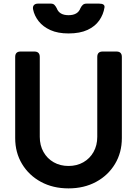

<svg xmlns="http://www.w3.org/2000/svg" viewBox="-20 -1030 758 1062"><path d="M359 12Q273 12 206.5 -24Q140 -60 102 -123Q64 -186 64 -266V-715Q64 -745 94 -745H170Q200 -745 200 -715V-273Q200 -226 220.5 -189.5Q241 -153 277 -132.5Q313 -112 359 -112Q405 -112 441 -132.5Q477 -153 497.5 -189.5Q518 -226 518 -273V-715Q518 -745 548 -745H624Q654 -745 654 -715V-266Q654 -186 616 -123Q578 -60 511.5 -24Q445 12 359 12ZM359 -845Q300 -845 259 -863.5Q218 -882 194 -912.5Q170 -943 163 -978Q160 -993 167.5 -1001.5Q175 -1010 190 -1010H261Q274 -1010 281 -1003Q288 -996 294 -984Q308 -946 359 -946Q411 -946 425 -985Q431 -997 438.5 -1003.5Q446 -1010 459 -1010H528Q561 -1010 558 -989Q552 -950 529 -917Q506 -884 464 -864.5Q422 -845 359 -845Z"/></svg>

Font: Pitagon Sans Text
Style: Bold
Weight: 700
Designer: Travis Tran
Foundry: Pitagon
Version: Version 1.001; ttfautohint (v1.8.4.7-5d5b);gftools[0.9.26]